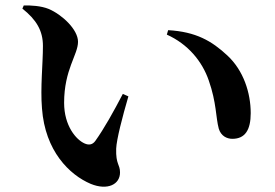

<svg xmlns="http://www.w3.org/2000/svg" viewBox="-20 -717 1040 725"><path d="M322.8 -22.6C385.7 3 433.2 -20.2 433.2 -65.7C433.2 -97.3 416.9 -95.1 418.7 -155.7C420.1 -190.6 442.3 -276 464.8 -353.1L443.8 -362.4C409.1 -295.9 373.2 -231.3 339.5 -184.3C328.6 -169.8 314.9 -168.6 299.9 -175.1C267.5 -189.1 222.1 -241.9 222.1 -328.7C222.1 -454.5 274.6 -510.3 274.6 -559.2C274.6 -605.5 214.7 -661.5 164.2 -683.1C134.6 -695.2 96.3 -697 69.7 -696.4L64.5 -684.5C117.7 -642.2 142.1 -600.9 142.1 -543.5C142.1 -474.9 132 -386.9 138.5 -307.7C150.2 -146.8 242.2 -56.6 322.8 -22.6ZM857.4 -192.8C905.8 -192.8 926.7 -226.8 926.7 -289.7C926.7 -366.6 899.4 -451.1 838.5 -507.5C779.5 -562.4 720.2 -597.1 614.9 -603.1L610 -586.3C689.2 -550.7 743.2 -486.3 768.4 -412.9C797.9 -328.6 794.5 -273.7 806.1 -231.1C814.2 -204 836.1 -192.8 857.4 -192.8Z"/></svg>

Font: Source Han Serif TW VF
Style: Regular
Weight: 250
Designer: Ryoko NISHIZUKA 西塚涼子 (kana & ideographs); Frank Grießhammer (Latin, Greek & Cyrillic); Wenlong ZHANG 张文龙 (bopomofo); San
Foundry: Adobe
Version: Version 2.002;hotconv 1.1.0;makeotfexe 2.6.0